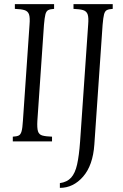

<svg xmlns="http://www.w3.org/2000/svg" viewBox="-20 -685 598 930"><path d="M42 0V-23Q61 -24 70.5 -28.5Q80 -33 84.5 -49Q89 -65 91 -100L123 -565Q126 -600 120.5 -615.5Q115 -631 98.5 -636Q82 -641 52 -642V-665H242V-642Q223 -641 213.5 -636Q204 -631 200 -615.5Q196 -600 193 -565L161 -100Q159 -65 164 -49Q169 -33 185.5 -28.5Q202 -24 232 -23V0ZM270 225V202Q305 197 324.5 175.5Q344 154 353.5 111.5Q363 69 368 0L407 -565Q410 -600 404.5 -615.5Q399 -631 382.5 -636Q366 -641 336 -642V-665H526V-642Q507 -641 497.5 -636Q488 -631 484 -615.5Q480 -600 477 -565L437 15Q430 116 382.5 170.5Q335 225 270 225Z"/></svg>

Font: Bona Nova SC
Style: Italic
Weight: 400
Italic angle: -4°
Designer: Mateusz Machalski
Foundry: Capitalics
Version: Version 4.001; ttfautohint (v1.8.4.7-5d5b)